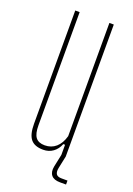

<svg xmlns="http://www.w3.org/2000/svg" viewBox="-138 -654 568 819"><g transform="rotate(20 145.5 -244.5)"><path d="M130 5Q91 5 73.5 -16.2Q56 -37.5 56 -86V-600H76V-86Q76 -48 88.8 -31.5Q101.5 -15 130 -15Q159.5 -15 180.5 -33.2Q201.5 -51.5 211 -86V-600H231V0H211V-47H203Q193.5 -22.5 174.5 -8.8Q155.5 5 130 5ZM273 111H246Q217.5 111 205.8 96.5Q194 82 199 56L211 -1H231L219 56Q215.5 74.5 221.8 83.8Q228 93 246 93H273Z"/></g></svg>

Font: Big Shoulders Thin
Style: Regular
Weight: 100
Designer: Patric King
Foundry: XO Type Co
Version: Version 2.002